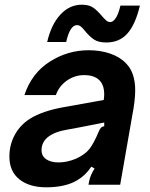

<svg xmlns="http://www.w3.org/2000/svg" viewBox="-20 -787 638 818"><path d="M20 -120Q20 -170 43 -212.5Q66 -255 109 -282Q161 -314 249 -330L422 -361Q424 -377 424 -386Q424 -420 408 -440Q387 -467 338 -467Q299 -467 265.5 -444Q232 -421 218 -382H84Q115 -475 191.5 -524Q268 -573 358 -573Q408 -573 450 -558.5Q492 -544 518 -516Q556 -477 556 -402Q556 -359 543 -292L492 0H357L360 -16Q365 -41 383 -69L369 -77Q346 -41 309 -19Q259 11 177 11Q105 11 62.5 -23Q20 -57 20 -120ZM304 -111Q343 -129 361.5 -153Q380 -177 400 -225Q405 -237 410 -242.5Q415 -248 424 -249V-265L317 -244L268 -235Q213 -226 184 -203Q157 -181 157 -147Q157 -122 177 -108.5Q197 -95 229 -95Q266 -95 304 -111ZM343 -654Q333 -667 325 -673.5Q317 -680 308 -680Q278 -680 262 -608H181Q198 -682 237 -724.5Q276 -767 329 -767Q359 -767 377 -754.5Q395 -742 414 -719Q426 -705 433.5 -699Q441 -693 450 -693Q462 -693 473.5 -710.5Q485 -728 493 -763H576Q557 -683 523 -644.5Q489 -606 433 -606Q399 -606 380 -619Q361 -632 343 -654Z"/></svg>

Font: Open Sauce Sans
Style: Bold Italic
Weight: 700
Italic angle: -10°
Designer: Alfredo Marco Pradil
Foundry: Creative Sauce Fz LLC
Version: Version 1.477